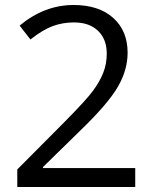

<svg xmlns="http://www.w3.org/2000/svg" viewBox="-20 -744 612 764"><path d="M518.1 0H48.8V-69.8L236.8 -258.8Q322.8 -345.7 350.1 -382.8Q377.4 -419.9 391.1 -455.1Q404.8 -490.2 404.8 -530.8Q404.8 -587.9 370.1 -621.3Q335.4 -654.8 273.9 -654.8Q229.5 -654.8 189.7 -640.1Q149.9 -625.5 101.1 -586.9L58.1 -642.1Q156.7 -724.1 272.9 -724.1Q373.5 -724.1 430.7 -672.6Q487.8 -621.1 487.8 -534.2Q487.8 -466.3 449.7 -399.9Q411.6 -333.5 307.1 -231.9L150.9 -79.1V-75.2H518.1Z"/></svg>

Font: f01206874
Style: Regular
Weight: 400
Foundry: Ascender Corporation
Version: Version 1.10